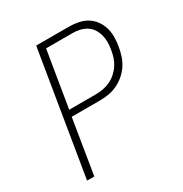

<svg xmlns="http://www.w3.org/2000/svg" viewBox="-171 -863 942 991"><g transform="rotate(-30 300.0 -367.5)"><path d="M63 0 184 -735H379Q407 -735 434.5 -729.5Q462 -724 484.5 -710.5Q507 -697 523 -675.5Q539 -654 547 -628Q555 -602 555 -574Q555 -546 550 -518Q546 -492 537.5 -466Q529 -440 513.5 -416.5Q498 -393 476 -374.5Q454 -356 429 -344.5Q404 -333 377.5 -329Q351 -325 325 -325H159L106 0ZM166 -363H325Q346 -363 368 -367Q390 -371 410.5 -380.5Q431 -390 448.5 -405.5Q466 -421 478.5 -440Q491 -459 498 -480.5Q505 -502 508 -523Q512 -545 512 -567.5Q512 -590 506.5 -610Q501 -630 489.5 -647.5Q478 -665 460.5 -676Q443 -687 422 -692Q401 -697 379 -697H221Z"/></g></svg>

Font: Iosevka Curly XLtExObl
Style: Regular
Weight: 200
Width: 7
Italic angle: -9°
Monospace: yes
Designer: Belleve Invis
Foundry: Belleve Invis
Version: Version 11.0.1; ttfautohint (v1.8.3)